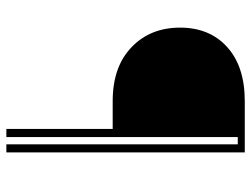

<svg xmlns="http://www.w3.org/2000/svg" viewBox="-113 -677 790 604"><g transform="rotate(90 282.0 -375.0)"><path d="M66.9 -546.4Q66.9 -639.6 128.2 -694.8Q189.5 -750 297.9 -750H459.5V0H434.1V-728H411.1V0H385.7V-334.5H297.9Q190.4 -334.5 128.7 -393.6Q66.9 -452.6 66.9 -546.4Z"/></g></svg>

Font: Spartan MB Thin
Style: Regular
Weight: 100
Designer: Matt Bailey, Mirko Velimirovic
Foundry: Matt Bailey
Version: Version 1.005